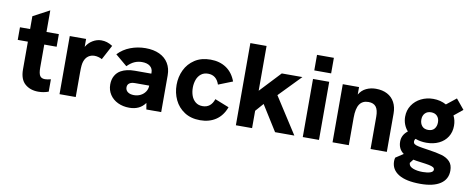

<svg xmlns="http://www.w3.org/2000/svg" viewBox="-74 -1043 3943 1604"><g transform="rotate(10 1898.0 -241.0)"><path d="M106.5 -151V-386H20.5V-493H106.5V-602L245.5 -676V-493H350.5V-386H245.5V-189.5Q245.5 -143.5 257.5 -122.8Q269.5 -102 301.5 -102Q319.5 -102 350.5 -110V-5Q309 10.5 263.5 10.5Q195 10.5 150.8 -28.2Q106.5 -67 106.5 -151Z M443 -493H581.5V-425.5Q601.5 -461 636.8 -482.2Q672 -503.5 710 -503.5Q735 -503.5 758 -496.5Q781 -489.5 806 -473.5L740 -349.5Q728 -356.5 710.5 -361.5Q693 -366.5 676.5 -366.5Q647 -366.5 624.2 -350.8Q601.5 -335 590.5 -304Q585 -289.5 582.8 -267.8Q580.5 -246 580.5 -205.5V0H443Z M1170.5 -54Q1125 10.5 1035.5 10.5Q982 10.5 938.8 -10Q895.5 -30.5 870.8 -68Q846 -105.5 846 -154Q846 -196 863.5 -227.5Q881 -259 912 -276Q958 -302 1029.5 -302H1168.5V-312Q1168.5 -345 1144.2 -364.5Q1120 -384 1075.5 -384Q1043 -384 1013.2 -371.2Q983.5 -358.5 952 -327L852.5 -410.5Q896 -457 957.2 -480.2Q1018.5 -503.5 1085.5 -503.5Q1154 -503.5 1203.5 -480.2Q1253 -457 1279.2 -413.8Q1305.5 -370.5 1305.5 -312V0H1179.5ZM1056.5 -100Q1087 -100 1112.5 -113Q1138 -126 1153.2 -149Q1168.5 -172 1168.5 -200.5H1049.5Q1017.5 -200.5 1001.5 -189Q984 -177 984 -154Q984 -129 1003.5 -114.5Q1023 -100 1056.5 -100Z M1392.5 -247Q1392.5 -314.5 1420.2 -373Q1448 -431.5 1503 -467.5Q1558 -503.5 1636.5 -503.5Q1714 -503.5 1769.8 -466.2Q1825.5 -429 1852.5 -356L1732.5 -308.5Q1707 -384 1636.5 -384Q1600.5 -384 1576.5 -364.8Q1552.5 -345.5 1541.2 -314.2Q1530 -283 1530 -247Q1530 -210.5 1541.2 -179.2Q1552.5 -148 1576.5 -128.5Q1600.5 -109 1636.5 -109Q1707 -109 1732.5 -185L1852.5 -137.5Q1825.5 -64 1769.8 -26.8Q1714 10.5 1636.5 10.5Q1558 10.5 1503 -25.5Q1448 -61.5 1420.2 -120.2Q1392.5 -179 1392.5 -247Z M2136.5 -215.5 2076.5 -147V0H1939V-697H2076.5V-317L2241.5 -493H2416.5L2237 -308L2435 0H2271.5Z M2506.5 -493H2644V0H2506.5ZM2504.5 -697H2647.5V-565H2504.5Z M2759 -493H2897V-429.5Q2920 -468.5 2957.8 -486Q2995.5 -503.5 3039 -503.5Q3095 -503.5 3135.8 -482Q3176.5 -460.5 3198 -420.2Q3219.5 -380 3219.5 -325V0H3081.5V-274Q3081.5 -331 3061 -357.5Q3040.5 -384 2997 -384Q2946 -384 2921.5 -347.5Q2897 -311 2897 -233V0H2759Z M3292.5 65.5Q3292.5 52 3296.5 35.5L3362 -7.5Q3314 -41 3314 -105Q3314 -160.5 3363 -198.5Q3342 -222 3330.5 -252.2Q3319 -282.5 3319 -316.5Q3319 -371 3347.2 -413.8Q3375.5 -456.5 3422.8 -480Q3470 -503.5 3526 -503.5Q3587 -503.5 3636.5 -476L3719 -541.5L3789 -456.5L3715 -396.5Q3734.5 -358.5 3734.5 -312Q3734.5 -258.5 3708.8 -217.8Q3683 -177 3636.8 -154.8Q3590.5 -132.5 3530.5 -132.5Q3480 -132.5 3437 -149Q3428 -139.5 3428 -126Q3428 -111.5 3438 -104Q3448 -96.5 3473.2 -91Q3498.5 -85.5 3554.5 -77.5Q3629.5 -67 3673.2 -54.2Q3717 -41.5 3743.2 -14Q3769.5 13.5 3769.5 63Q3769.5 136 3710.2 175.2Q3651 214.5 3541.5 214.5Q3419 214.5 3355.8 175.5Q3292.5 136.5 3292.5 65.5ZM3426 67Q3430.5 89 3463.2 101.2Q3496 113.5 3543.5 113.5Q3584.5 113.5 3608.5 104.5Q3632.5 95.5 3632.5 78.5Q3632.5 66 3621 58.8Q3609.5 51.5 3584.8 46.5Q3560 41.5 3508 35Q3473.5 31 3449 25.5L3424.5 57Q3424.5 59.5 3426 67ZM3527.5 -240.5Q3562 -240.5 3579.8 -262Q3597.5 -283.5 3597.5 -317Q3597.5 -350 3578.8 -370Q3560 -390 3527.5 -390Q3494.5 -390 3475.5 -369.8Q3456.5 -349.5 3456.5 -317Q3456.5 -283.5 3474.5 -262Q3492.5 -240.5 3527.5 -240.5Z"/></g></svg>

Font: HK Grotesk ExtraBold
Style: Regular
Weight: 800
Designer: Alfredo Marco Pradil
Foundry: Hanken Design Co.
Version: Version 3.001